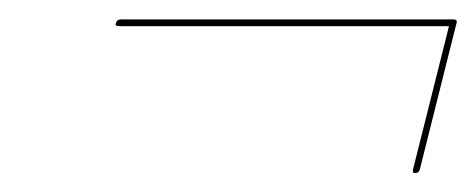

<svg xmlns="http://www.w3.org/2000/svg" viewBox="-20 -442 491 198"><path d="M99.5 -418Q100.5 -422 105 -422H447.5Q452.5 -422 450.5 -417L413 -267.5Q412 -263.5 408 -263.5Q405 -263.5 406 -267.5L443 -415H103.5Q98 -415 99.5 -418Z"/></svg>

Font: Fraunces 144pt SemiBold
Style: Italic
Weight: 600
Italic angle: -16°
Version: Version 1.000;[0bf87f6ff]